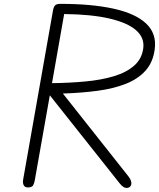

<svg xmlns="http://www.w3.org/2000/svg" viewBox="-20 -948 804 971"><path d="M121.5 0Q106 0 100 -11.2Q94 -22.5 97 -39.5L248 -895Q251 -912 258 -920.2Q265 -928.5 285.5 -928.5Q443.5 -928.5 554 -904.2Q664.5 -880 718.8 -829.2Q773 -778.5 762.5 -699Q754 -633 715.8 -590.5Q677.5 -548 615.5 -523.8Q553.5 -499.5 472.8 -488.8Q392 -478 298 -475L627.5 -58.5Q641.5 -41 643.8 -27.2Q646 -13.5 639.2 -5.5Q632.5 2.5 619.5 2.5Q613 2.5 604.2 -2.5Q595.5 -7.5 584.5 -21.5L232 -466L156.5 -39.5Q154 -23 148 -11.5Q142 0 121.5 0ZM243 -527.5Q332 -528.5 412.2 -536Q492.5 -543.5 555.8 -562.5Q619 -581.5 658.2 -615.8Q697.5 -650 704.5 -704Q711.5 -757 668.2 -795Q625 -833 533.8 -854.2Q442.5 -875.5 304.5 -877Z"/></svg>

Font: Edu AU VIC WA NT Pre
Style: Regular
Weight: 400
Designer: Tina and Corey Anderson, Eben Sorkin, Mirko Velimirovic
Foundry: Google for Education
Version: Version 1.001